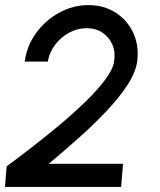

<svg xmlns="http://www.w3.org/2000/svg" viewBox="-50 -733 626 753"><path d="M-30.5 0 -24 -80.5Q20 -113 74 -154.8Q128 -196.5 182.8 -242.2Q237.5 -288 284.5 -333.5Q331.5 -379 362 -419.8Q392.5 -460.5 397.5 -491.5Q403.5 -527.5 391 -557.2Q378.5 -587 352 -604.8Q325.5 -622.5 289.5 -622.5Q254 -622.5 221.2 -604.8Q188.5 -587 166 -557.2Q143.5 -527.5 137.5 -491.5H47Q55 -553.5 91.8 -603.8Q128.5 -654 182.5 -683.5Q236.5 -713 297 -713Q357.5 -713 403.8 -683.2Q450 -653.5 473 -603.2Q496 -553 488 -491.5Q481.5 -447.5 448.5 -397.5Q415.5 -347.5 365.5 -295Q315.5 -242.5 257 -190.5Q198.5 -138.5 141 -90.5H432.5L425 0Z"/></svg>

Font: Urbanist Medium
Style: Italic
Weight: 500
Italic angle: -8°
Designer: Corey Hu
Foundry: Corey Hu
Version: Version 1.330; ttfautohint (v1.8.4.7-5d5b)